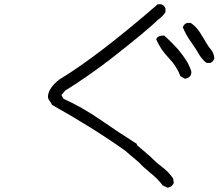

<svg xmlns="http://www.w3.org/2000/svg" viewBox="-20 -793 1040 897"><path d="M763 84 740 73Q713 38 680 13Q663 -1 648 -15Q631 -34 608.5 -52Q586 -70 565 -89Q416 -195 223 -303Q219 -313 211.5 -322Q204 -331 204 -343Q207 -383 258 -422Q435 -529 717 -773H733Q748 -768 753 -754V-736Q739 -715 717 -700Q673 -655 494 -515Q391 -436 285 -370L267 -349L276 -332Q368 -290 450.5 -232.5Q533 -175 619 -121L620 -115L683 -61Q708 -35 738.5 -12Q769 11 789 41L792 62Q789 68 783.5 74.5Q778 81 763 84ZM844 -425 823 -437Q806 -483 768 -522.5Q730 -562 710 -609Q714 -627 747 -627Q782 -596 813 -561Q855 -510 867 -478Q868 -474 871 -467.5Q874 -461 874 -455Q874 -431 844 -425ZM962 -499H946Q938 -503 930.5 -512Q923 -521 916 -529Q897 -563 873 -596Q849 -629 834 -666Q840 -681 854 -686H871Q897 -668 913 -643Q940 -600 944 -592Q955 -573 969 -557Q981 -539 981 -519Q975 -503 962 -499Z"/></svg>

Font: Yozai
Style: Regular
Weight: 400
Designer: LXGW / Y.OzVox
Foundry: LXGW / Y.OzVox
Version: Version 0.861;October 22, 2024